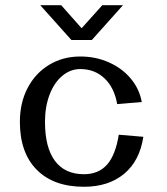

<svg xmlns="http://www.w3.org/2000/svg" viewBox="-20 -720 640 734"><path d="M253 -567H331L450 -700H371L292 -612L214 -700H134ZM56 -254Q56 -136 120.5 -71Q185 -6 301 -6Q395 -6 454.5 -55.5Q514 -105 528 -197L434 -205Q422 -128 389.5 -91Q357 -54 301 -54Q228 -54 190 -105Q152 -156 152 -254Q152 -312 169.5 -358Q187 -404 218 -430Q249 -456 287 -456Q342 -456 379.5 -420.5Q417 -385 428 -322L522 -330Q513 -380 480 -419.5Q447 -459 396.5 -481.5Q346 -504 287 -504Q220 -504 167.5 -472Q115 -440 85.5 -383.5Q56 -327 56 -254Z"/></svg>

Font: LXGW Marker Gothic
Style: Regular
Weight: 400
Version: Version 1.001